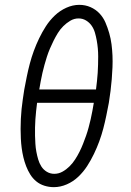

<svg xmlns="http://www.w3.org/2000/svg" viewBox="-20 -764 540 792"><path d="M202 8Q182 8 163 2Q144 -4 129.5 -16Q115 -28 105 -44Q95 -60 88 -78Q81 -96 76.5 -115Q72 -134 69.5 -153Q67 -172 66 -192Q65 -212 65 -232.5Q65 -253 66 -273.5Q67 -294 69 -314Q71 -334 74 -354Q77 -374 80 -394Q85 -421 90.5 -448Q96 -475 103 -501.5Q110 -528 119.5 -554Q129 -580 141.5 -606Q154 -632 169.5 -656Q185 -680 206 -700Q227 -720 253.5 -732Q280 -744 307 -744Q332 -744 353.5 -734.5Q375 -725 390.5 -708.5Q406 -692 415 -671Q424 -650 430.5 -627.5Q437 -605 440 -581.5Q443 -558 444 -534.5Q445 -511 444 -486.5Q443 -462 441 -437.5Q439 -413 436 -389Q433 -365 429 -340Q424 -314 418.5 -287Q413 -260 406 -233.5Q399 -207 389.5 -181Q380 -155 367.5 -129Q355 -103 339.5 -79Q324 -55 303 -35Q282 -15 255.5 -3.5Q229 8 202 8ZM142 -395H376Q378 -412 380 -429Q382 -446 383 -463Q384 -480 384.5 -497Q385 -514 385 -531Q385 -548 383.5 -564.5Q382 -581 379 -597.5Q376 -614 371.5 -629.5Q367 -645 358 -658Q349 -671 335 -679.5Q321 -688 304 -688Q286 -688 270 -678.5Q254 -669 241 -656Q228 -643 218.5 -627.5Q209 -612 201 -596Q193 -580 186 -563.5Q179 -547 173.5 -530Q168 -513 163.5 -496.5Q159 -480 155 -463Q151 -446 148 -429Q145 -412 142 -395ZM204 -47Q222 -47 238 -56Q254 -65 267 -78Q280 -91 290 -106.5Q300 -122 308 -138Q316 -154 322.5 -170.5Q329 -187 335 -204Q341 -221 345.5 -238Q350 -255 354 -272Q358 -289 361 -306Q364 -323 367 -340H133Q131 -323 129 -306Q127 -289 126 -272Q125 -255 124.5 -238Q124 -221 124.5 -204Q125 -187 126 -170.5Q127 -154 130 -138Q133 -122 137.5 -106.5Q142 -91 150.5 -77.5Q159 -64 173 -55.5Q187 -47 204 -47Z"/></svg>

Font: Iosevka Curly Slab LtObl
Style: Regular
Weight: 300
Italic angle: -9°
Monospace: yes
Designer: Belleve Invis
Foundry: Belleve Invis
Version: Version 11.0.0; ttfautohint (v1.8.3)